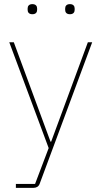

<svg xmlns="http://www.w3.org/2000/svg" viewBox="-20 -711 492 931"><path d="M137 -642C154 -642 160 -652 160 -663V-670C160 -681 154 -691 137 -691C120 -691 114 -681 114 -670V-663C114 -652 120 -642 137 -642ZM319 -642C336 -642 342 -652 342 -663V-670C342 -681 336 -691 319 -691C302 -691 296 -681 296 -670V-663C296 -652 302 -642 319 -642ZM228 -24H225L47 -506H25L216 7L150 181H57V200H141C156 200 167 194 172 181L427 -506H406Z"/></svg>

Font: IBM Plex Thai Thin
Style: Regular
Weight: 100
Designer: Mike Abbink, Paul van der Laan, Pieter van Rosmalen, Ben Mitchell, Mark Frömberg
Foundry: Bold Monday
Version: Version 1.0